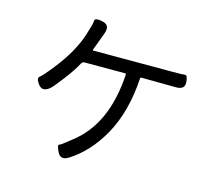

<svg xmlns="http://www.w3.org/2000/svg" viewBox="-113 -920 1225 1093"><g transform="rotate(15 500.0 -373.5)"><path d="M380 21Q335 50 314 10Q294 -30 304.5 -34Q315 -38 327 -48Q348 -65 369 -81Q551 -218 568 -519Q568 -524 563 -524H324Q312 -524 306 -514Q280 -465 235 -407Q187 -344 173 -333Q133 -300 107 -334Q81 -368 98 -380Q115 -392 169 -461Q213 -517 244 -572Q278 -633 294 -687Q301 -712 309 -737Q313 -750 314.5 -768Q316 -786 362 -776Q409 -766 391 -715L351 -607Q349 -602 354 -602H821Q879 -602 894 -604Q909 -606 912 -564Q915 -521 861 -522L658 -524Q652 -524 652 -518Q640 -318 561 -177Q488 -48 380 21Z"/></g></svg>

Font: Resource Han Rounded CN
Style: Regular
Weight: 400
Designer: Cyano Hao (round all glyphs); Ryoko NISHIZUKA  (kana, bopomofo & ideographs); Paul D. Hunt (Latin, Greek & Cyrillic); Sa
Foundry: Cyano Hao
Version: 0.990